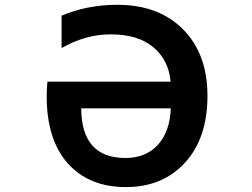

<svg xmlns="http://www.w3.org/2000/svg" viewBox="-20 -761 1040 793"><path d="M685.5 -313.5H315.4Q316.4 -109.4 497.1 -108.4Q582 -108.4 631.8 -162.6Q681.6 -216.8 685.5 -313.5ZM234.4 -562.5V-696.3Q340.8 -741.2 464.8 -741.2Q635.7 -741.2 736.3 -639.6Q836.9 -538.1 836.9 -365.2Q836.9 -191.4 744.6 -89.8Q652.3 11.7 500 11.7Q347.7 11.7 260.3 -85.9Q172.9 -183.6 172.9 -363.3Q172.9 -394.5 175.8 -423.8H684.6Q676.8 -512.7 613.3 -565.9Q549.8 -619.1 437.5 -619.1Q333 -619.1 234.4 -562.5Z"/></svg>

Font: GenEi Gothic M Regular
Style: Bold
Weight: 700
Designer: o_tamon (Modified); [Source Han Sans]
Ryoko NISHIZUKA  (kana & ideographs); Paul D. Hunt (Latin, Greek & Cyrillic); Wenl
Version: Version 1.1a;Original Version 1.004